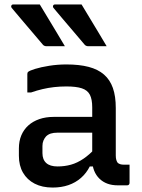

<svg xmlns="http://www.w3.org/2000/svg" viewBox="-20 -834 640 864"><path d="M501 -348Q501 -321 501 -294.5Q501 -268 501 -240.5Q501 -213 501 -186Q501 -159 501 -134Q501 -122 503.5 -114Q506 -106 510 -101Q515 -97 521.5 -95Q528 -93 537 -93Q539 -93 541.5 -93Q544 -93 547 -93H563Q563 -72 563 -52Q563 -32 563 -11Q563 -6 560 -3Q557 0 552 0Q547 0 533.5 0Q520 0 510 0Q484 0 463.5 -7.5Q443 -15 427.5 -30Q412 -45 403.5 -66.5Q395 -88 395 -116Q395 -150 395 -185.5Q395 -221 395 -255Q395 -271 395 -287Q395 -303 395 -319Q395 -335 395 -351Q395 -387 384.5 -407.5Q374 -428 348.5 -436.5Q323 -445 279 -445Q250 -445 223.5 -442Q197 -439 171.5 -433Q146 -427 120 -418H103Q103 -439 103 -460Q103 -481 103 -501Q103 -505 104 -507Q105 -509 106 -510Q112 -516 138 -524Q164 -532 201.5 -538Q239 -544 279 -544Q337 -544 379 -533Q421 -522 448 -498.5Q475 -475 488 -438Q501 -401 501 -348ZM171 -145Q171 -116 188 -100.5Q205 -85 239 -85Q271 -85 299.5 -93Q328 -101 356 -120Q384 -139 414 -172V-85H384Q369 -55 344.5 -33.5Q320 -12 288 -1Q256 10 217 10Q170 10 136 -7.5Q102 -25 83.5 -57Q65 -89 65 -133V-166Q65 -199 76 -225Q87 -251 107.5 -269.5Q128 -288 157 -298Q186 -308 222 -308Q257 -308 290 -308Q323 -308 354.5 -308Q386 -308 417 -308Q425 -308 429.5 -296Q434 -284 435 -267.5Q436 -251 436 -237Q400 -237 369 -237Q338 -237 306.5 -237Q275 -237 239 -237Q221 -237 208.5 -233Q196 -229 187 -220Q180 -212 175.5 -201.5Q171 -191 171 -177ZM159 -814Q178 -783 197 -751Q216 -719 235 -688Q254 -657 272 -626Q252 -626 232 -626Q212 -626 189 -626Q183 -626 178.5 -628.5Q174 -631 172 -634Q144 -668 121.5 -693.5Q99 -719 78.5 -744Q58 -769 33 -798Q29 -803 31 -808.5Q33 -814 40 -814Q62 -814 80 -814Q98 -814 117 -814Q136 -814 159 -814ZM347 -814Q366 -783 385 -751Q404 -719 423 -688Q442 -657 460 -626Q440 -626 420 -626Q400 -626 377 -626Q371 -626 366.5 -628.5Q362 -631 360 -634Q332 -668 309.5 -693.5Q287 -719 266.5 -744Q246 -769 221 -798Q217 -803 219 -808.5Q221 -814 228 -814Q250 -814 268 -814Q286 -814 305 -814Q324 -814 347 -814Z"/></svg>

Font: Recursive Monospace Medium
Style: Regular
Weight: 500
Version: Version 1.047